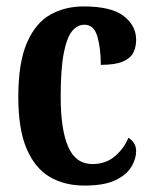

<svg xmlns="http://www.w3.org/2000/svg" viewBox="-20 -568 474 598"><path d="M243 10Q181 10 135 -17Q89 -44 63 -104.5Q37 -165 37 -266Q37 -373 64 -435Q91 -497 137 -522.5Q183 -548 240 -548Q327 -548 365.5 -518Q404 -488 404 -444Q404 -422 395.5 -404.5Q387 -387 363 -376.5Q339 -366 294 -366Q294 -416 283.5 -453.5Q273 -491 243 -491Q221 -491 204.5 -471Q188 -451 178.5 -402Q169 -353 169 -267Q169 -164 192.5 -110.5Q216 -57 268 -57Q309 -57 337.5 -81Q366 -105 380 -139Q390 -133 397 -122.5Q404 -112 404 -97Q404 -74 389.5 -49Q375 -24 340 -7Q305 10 243 10Z"/></svg>

Font: Noto Serif Ethiopic ExtraCondensed
Style: Bold
Weight: 700
Width: 2
Designer: Monotype Design Team
Foundry: Monotype Imaging Inc.
Version: Version 2.102; ttfautohint (v1.8.4.7-5d5b)